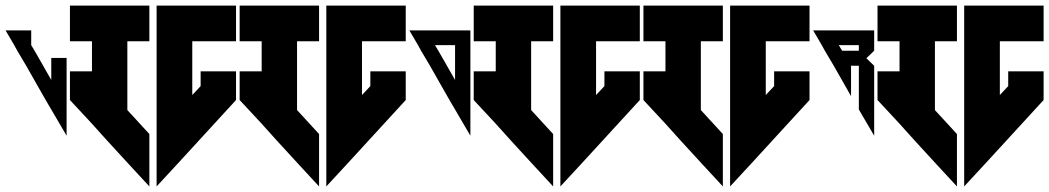

<svg xmlns="http://www.w3.org/2000/svg" viewBox="-20 -717 3765 689"><path d="M0 -608 31 -555 42 -535 74 -481 136 -372 151 -346 164 -324 219 -230V-283V-509H164V-430L136 -479L135 -481L104 -535L92 -555V-608H61Z M231 -697V-569H310V-461H231V-358L310 -273L319 -263L364 -213L442 -128L516 -48V-236L437 -322V-569H516V-697ZM542 -697V-569V-236V-48L616 -128L827 -358V-461H700V-408L670 -376V-569H827V-697H670Z M840 -697V-569H919V-461H840V-358L919 -273L928 -263L973 -213L1051 -128L1125 -48V-236L1046 -322V-569H1125V-697ZM1151 -697V-569V-236V-48L1225 -128L1436 -358V-461H1309V-408L1279 -376V-569H1436V-697H1279Z M1449 -608 1480 -555 1491 -535 1523 -481 1585 -372 1600 -346 1613 -324 1668 -230V-283V-481V-535V-555V-608H1613H1572H1510ZM1541 -555H1603H1613V-535V-481V-430L1585 -479L1584 -481L1553 -535Z M1680 -697V-569H1759V-461H1680V-358L1759 -273L1768 -263L1813 -213L1891 -128L1965 -48V-236L1886 -322V-569H1965V-697ZM1991 -697V-569V-236V-48L2065 -128L2276 -358V-461H2149V-408L2119 -376V-569H2276V-697H2119Z M2600 -697V-569V-236V-48L2674 -128L2885 -358V-461H2758V-408L2728 -376V-569H2885V-697H2728ZM2289 -697V-569H2368V-461H2289V-358L2368 -273L2377 -263L2422 -213L2500 -128L2574 -48V-236L2495 -322V-569H2574V-697Z M2898 -608 2929 -555 2940 -535 2972 -481 3034 -372V-479L3033 -481H3062V-377V-324L3117 -230V-283V-481L3089 -508L3117 -535V-555V-608H3062H3021H2959ZM2990 -555H3052H3062V-535H3002Z M3129 -697V-569H3208V-461H3129V-358L3208 -273L3217 -263L3262 -213L3340 -128L3414 -48V-236L3335 -322V-569H3414V-697ZM3440 -697V-569V-236V-48L3514 -128L3725 -358V-461H3598V-408L3568 -376V-569H3725V-697H3568Z"/></svg>

Font: ABC-Triangle-Monogram
Style: Regular
Weight: 400
Designer: Sadat Fauzi
Foundry: Intuisi Creative
Version: Version 001.000